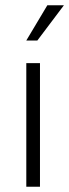

<svg xmlns="http://www.w3.org/2000/svg" viewBox="-20 -710 263 730"><path d="M80 0V-470H132V0ZM122 -556H80L160 -690H223Z"/></svg>

Font: Mukta Mahee ExtraLight
Style: Regular
Weight: 275
Designer: Shuchita Grover, Noopur Datye, Girish Dalvi, Yashodeep Gholap
Foundry: Ek Type
Version: Version 2.538;PS 1.000;hotconv 16.6.51;makeotf.lib2.5.65220;